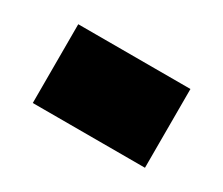

<svg xmlns="http://www.w3.org/2000/svg" viewBox="-51 -557 486 418"><g transform="rotate(30 192.0 -348.0)"><path d="M51 -447H333V-249H51Z"/></g></svg>

Font: Bounded
Style: Regular
Weight: 900
Designer: Vlad Churkin
Version: Version 1.0